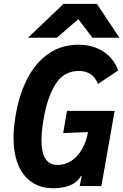

<svg xmlns="http://www.w3.org/2000/svg" viewBox="-20 -969 642 1000"><path d="M50.5 -251.5Q50.5 -305.5 62 -371.5Q81.5 -483 125.2 -564.8Q169 -646.5 235.5 -691.2Q302 -736 387.5 -736Q442.5 -736 485 -718Q527.5 -700 555 -669.8Q582.5 -639.5 595.5 -602L490.5 -532Q473.5 -571.5 447.5 -585.5Q421.5 -599.5 391 -599.5Q313 -599.5 270.2 -532.2Q227.5 -465 208 -354.5Q196 -287.5 196 -238Q196 -177 216 -143.5Q236 -110 281.5 -110Q319.5 -110 352 -131.5Q384.5 -153 407 -191.8Q429.5 -230.5 438.5 -281L309 -276L329 -391.5H577L508 0H395L406 -54.5L399.5 -49.5Q382 -18.5 344 -3.5Q306 11.5 258.5 11.5Q192.5 11.5 145.8 -20Q99 -51.5 74.8 -110.5Q50.5 -169.5 50.5 -251.5ZM311 -949H484.5L602 -772.5H461.5L388 -869L276 -772.5H126Z"/></svg>

Font: JuliaMono ExtraBold
Style: Italic
Weight: 800
Italic angle: -9°
Monospace: yes
Designer: cormullion
Foundry: corm
Version: Version 0.057; ttfautohint (v1.8.4)